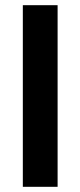

<svg xmlns="http://www.w3.org/2000/svg" viewBox="-20 -720 310 740"><path d="M202 0V-700H68V0Z"/></svg>

Font: Sunflower
Style: Bold
Weight: 700
Designer: JIKJI
Foundry: JIKJI
Version: Version 1.00